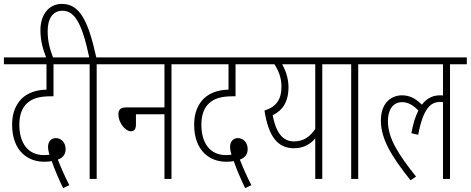

<svg xmlns="http://www.w3.org/2000/svg" viewBox="-20 -916 2410 983"><path d="M303 47 335 32C314 -8 292 -58 276 -99C300 -107 316 -124 316 -153C316 -184 295 -209 266 -209C242 -209 226 -191 226 -165C226 -151 229 -136 233 -124C224 -123 215 -122 205 -122C124 -122 79 -182 79 -278C79 -328 93 -364 119 -388C146 -412 181 -423 240 -423H254V-587H377V-622H0V-587H218V-457C164 -456 122 -440 92 -412C61 -381 42 -338 42 -278C42 -141 125 -88 205 -88C223 -88 234 -89 245 -91C257 -54 284 8 303 47Z M439 -587V0H475V-587H561V-622H473C432 -808 389 -896 297 -896C227 -896 187 -837 187 -762C187 -704 202 -657 219 -615H254C237 -660 224 -700 224 -757C224 -819 249 -861 300 -861C360 -861 399 -802 437 -622H365V-587Z M549 -622V-587H822V-366H625C595 -366 586 -352 586 -330C586 -290 620 -244 650 -244C667 -244 676 -254 676 -279V-331H822V0H858V-587H944V-622Z M1235 47 1267 32C1246 -8 1224 -58 1208 -99C1232 -107 1248 -124 1248 -153C1248 -184 1227 -209 1198 -209C1174 -209 1158 -191 1158 -165C1158 -151 1161 -136 1165 -124C1156 -123 1147 -122 1137 -122C1056 -122 1011 -182 1011 -278C1011 -328 1025 -364 1051 -388C1078 -412 1113 -423 1172 -423H1186V-587H1309V-622H932V-587H1150V-457C1096 -456 1054 -440 1024 -412C993 -381 974 -338 974 -278C974 -141 1057 -88 1137 -88C1155 -88 1166 -89 1177 -91C1189 -54 1216 8 1235 47Z M1716 -622H1297V-587H1385C1405 -556 1421 -519 1421 -473C1421 -406 1394 -369 1334 -350C1355 -215 1403 -157 1485 -157C1537 -157 1570 -180 1594 -207V0H1630V-587H1716ZM1376 -326C1425 -350 1457 -392 1457 -470C1457 -515 1442 -556 1425 -587H1594V-256C1566 -214 1532 -192 1485 -192C1424 -192 1392 -242 1376 -326Z M1814 -587H1900V-622H1704V-587H1778V0H1814Z M1888 -587H2248V-427C2243 -428 2239 -428 2233 -428C2196 -428 2165 -413 2140 -380C2111 -409 2080 -428 2038 -428C1987 -428 1930 -393 1930 -299C1930 -203 1986 -113 2082 7L2110 -12C2020 -125 1966 -208 1966 -296C1966 -350 1989 -393 2039 -393C2070 -393 2096 -377 2122 -350C2107 -321 2095 -283 2086 -234L2121 -226C2147 -363 2186 -394 2233 -394C2238 -394 2243 -394 2248 -393V0H2284V-587H2370V-622H1888Z"/></svg>

Font: Noto Sans ExtraCondensed ExtraLight
Style: Regular
Weight: 200
Width: 2
Designer: Monotype Design Team
Foundry: Monotype Imaging Inc.
Version: Version 2.013